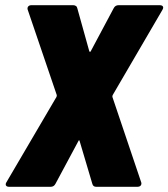

<svg xmlns="http://www.w3.org/2000/svg" viewBox="-20 -720 649 740"><path d="M2 -9Q2 -14 5 -18L198 -347L199 -353L87 -682Q86 -684 86 -688Q86 -693 90 -696.5Q94 -700 100 -700H262Q268 -700 272.5 -697Q277 -694 278 -688L324 -523Q327 -517 330 -523L418 -688Q424 -700 437 -700H596Q602 -700 605.5 -697.5Q609 -695 609 -691Q609 -687 606 -682L414 -353L413 -347L524 -18Q525 -16 525 -12Q525 -7 521 -3.5Q517 0 510 0H351Q339 0 336 -11L287 -176Q285 -183 282 -176L194 -12Q188 0 175 0H15Q9 0 5.5 -2.5Q2 -5 2 -9Z"/></svg>

Font: Barlow Semi Condensed Black
Style: Italic
Weight: 900
Width: 4
Italic angle: -7°
Designer: Jeremy Tribby
Foundry: Tribby Type
Version: Version 1.408